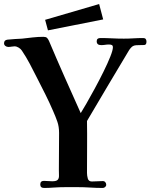

<svg xmlns="http://www.w3.org/2000/svg" viewBox="-20 -924 744 949"><path d="M704 -718Q704 -702 692.5 -701.5Q681 -701 670 -701Q663 -701 654 -700.5Q645 -700 639 -697Q633 -695 625.5 -686Q618 -677 615 -671Q563 -585 512 -498.5Q461 -412 410 -326Q411 -262 410.5 -197.5Q410 -133 410 -69Q410 -56 414 -41.5Q418 -27 434 -27Q448 -27 461.5 -28Q475 -29 488 -29Q496 -29 500.5 -23.5Q505 -18 505 -11Q505 -4 499.5 0.5Q494 5 488 5Q457 5 426 3Q395 1 364 1Q334 1 304.5 1Q275 1 246 3Q234 4 222 4.5Q210 5 198 5Q179 5 179 -12Q179 -30 197 -30Q208 -30 218 -29Q228 -28 238 -28Q259 -28 265.5 -35.5Q272 -43 271.5 -56Q271 -69 271 -84L272 -267Q272 -298 263.5 -322.5Q255 -347 243 -374Q225 -416 204.5 -457Q184 -498 163 -539Q146 -573 127.5 -608Q109 -643 88 -674Q83 -682 72.5 -688.5Q62 -695 52 -695Q45 -695 37 -693.5Q29 -692 21 -692Q13 -692 6.5 -697Q0 -702 0 -710Q0 -726 17 -728Q35 -730 53 -731Q71 -732 89 -733Q115 -736 141.5 -739Q168 -742 194 -742Q206 -742 211.5 -737.5Q217 -733 222 -722Q260 -632 299.5 -543Q339 -454 379 -365Q388 -379 407 -412Q426 -445 448.5 -486.5Q471 -528 491.5 -569.5Q512 -611 525 -643.5Q538 -676 538 -690Q538 -699 532.5 -701.5Q527 -704 519 -704Q509 -704 499.5 -702.5Q490 -701 480 -701Q458 -701 458 -720Q458 -736 476 -736Q505 -736 534 -734.5Q563 -733 592 -733Q616 -733 640 -734.5Q664 -736 688 -736Q704 -736 704 -718ZM490 -828 217 -774 203 -826 470 -904Z"/></svg>

Font: Kaisei Decol
Style: Bold
Weight: 700
Designer: Font-Kai, 金井和夫
Foundry: KAZUO KANAI
Version: Version 5.003